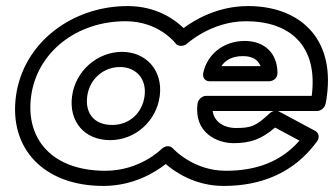

<svg xmlns="http://www.w3.org/2000/svg" viewBox="-20 -573 1101 633"><path d="M593.8 -426.6C595.8 -428.5 676.1 -503 791 -503C935.9 -503 1029.2 -422.1 1007.7 -257H659.7C644.6 -257 632.8 -242.7 631.4 -232C618.2 -134.4 697.2 -101 749.7 -101C804.7 -101 841.9 -113.7 886.8 -152.5L967.3 -109.3C905 -38.5 823.4 -10 724.4 -10C617.2 -10 551.6 -81.9 549.2 -84.6C538.9 -94.3 525.3 -92 514.6 -83.7C509.8 -78.9 440.5 -10 327.4 -10C153.4 -10 63.3 -112.9 82.6 -256C102.1 -400.2 231.8 -503 394 -503C503.2 -503 557.6 -431.8 559.8 -428.8C567.9 -419.7 582.3 -420 593.8 -426.6ZM882 -207C877.5 -205.7 873.2 -203.3 869.8 -200.1C823.5 -156.8 808.7 -151 756.4 -151C724.5 -151 686.9 -166.9 681.1 -207ZM896 -207H1025C1036.2 -207 1048.8 -215.6 1052.5 -227.9C1055.5 -237.9 1056.6 -248.7 1057.6 -256C1083.9 -450.2 964.9 -553 797.8 -553C696.2 -553 619.9 -506.3 585.3 -480.4C559 -506.1 498.1 -553 400.8 -553C217 -553 56.4 -431.8 32.6 -256C9.2 -83.1 124.5 40 320.6 40C420.3 40 492.1 -5.3 526.5 -32.2C554 -8.2 620.8 40 717.6 40C837 40 947 -0.1 1024.8 -106.2C1035.6 -120.8 1029.9 -135.7 1019.3 -141.4L899.9 -205.4C899.1 -205.8 897.4 -206.6 896 -207ZM671.2 -305H866.2C876 -305 895.1 -310.8 894.8 -333.7C894 -399.5 850.1 -438 787.2 -438C714.8 -438 661.8 -391.7 649.9 -331.6C647.3 -318.7 654.7 -305 671.2 -305ZM710 -355C722.1 -373.3 743.7 -388 780.5 -388C811.8 -388 830.3 -376.5 839.2 -355ZM217.6 -256C206.4 -173.1 257.7 -111 343 -111C425.4 -111 495.4 -172.8 506.6 -256C518 -340.6 461.7 -402 382.4 -402C302.1 -402 229.1 -340.7 217.6 -256ZM267.6 -256C275.4 -313.3 321.8 -352 375.6 -352C428.2 -352 464.4 -313.4 456.6 -256C448.9 -199.2 405.4 -161 349.8 -161C291.1 -161 259.9 -198.9 267.6 -256Z"/></svg>

Font: Hussar Techniczny
Style: Bold 
Weight: 700
Foundry: Cannot Into Space Fonts
Version: Version 0.77